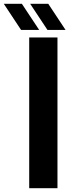

<svg xmlns="http://www.w3.org/2000/svg" viewBox="-115 -999 368 1019"><path d="M40 0V-800H190V0ZM-3 -840 -95 -979H1L93 -840ZM137 -840 45 -979H141L233 -840Z"/></svg>

Font: Big Shoulders Stencil Display Black
Style: Regular
Weight: 900
Designer: Patric King
Foundry: XO Type Co
Version: Version 1.000